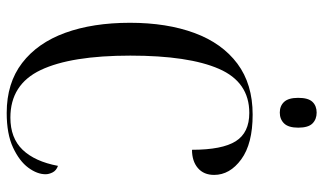

<svg xmlns="http://www.w3.org/2000/svg" viewBox="-216 -739 965 573"><g transform="rotate(90 266.5 -452.5)"><path d="M317 10Q228 10 168 -36Q108 -82 78 -164.5Q48 -247 48 -358Q48 -468 78.5 -550.5Q109 -633 170 -678.5Q231 -724 322 -724Q409 -724 455.5 -690Q502 -656 502 -609Q502 -578 481.5 -560.5Q461 -543 427 -543Q427 -633 401.5 -673.5Q376 -714 317 -714Q225 -714 185.5 -623.5Q146 -533 146 -359Q146 -182 189 -91.5Q232 -1 331 -1Q392 -1 427 -37.5Q462 -74 475 -143Q489 -138 494.5 -127Q500 -116 500 -106Q500 -81 480.5 -54.5Q461 -28 420.5 -9Q380 10 317 10ZM316 -805Q296 -805 284 -818Q272 -831 272 -860Q272 -890 284 -902.5Q296 -915 316 -915Q336 -915 348.5 -902.5Q361 -890 361 -860Q361 -831 348.5 -818Q336 -805 316 -805Z"/></g></svg>

Font: Noto Serif Display Condensed
Style: Regular
Weight: 400
Width: 3
Designer: Monotype Design Team
Foundry: Monotype Imaging Inc.
Version: Version 2.009